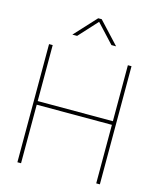

<svg xmlns="http://www.w3.org/2000/svg" viewBox="-136 -1047 944 1142"><g transform="rotate(15 336.0 -476.0)"><path d="M82 -727.5H104.5V-382.8H567.4V-727.5H589.8V0H567.4V-360.4H104.5V0H82ZM201.7 -817.9V-818.4L324.7 -951.7H346.2L470.2 -818.4V-817.9H441.9L335.4 -932.6L230.5 -817.9Z"/></g></svg>

Font: Intratopia Thin
Style: Regular
Weight: 100
Designer: Rasmus Andersson
Foundry: rsms
Version: Version 3.000;Glyphs 3.2.3 (3260)